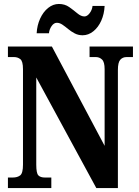

<svg xmlns="http://www.w3.org/2000/svg" viewBox="-20 -949 700 969"><path d="M20 0V-53H44Q68 -53 82 -64Q96 -75 96 -118V-600Q96 -640 82.5 -650.5Q69 -661 51 -661H20V-714H242L508 -213V-600Q508 -636 495 -648.5Q482 -661 464 -661H432V-714H651V-661H619Q599 -661 587 -647.5Q575 -634 575 -596V0H466L163 -558V-118Q163 -75 173.5 -64Q184 -53 207 -53H239V0ZM397 -771Q375 -771 357 -780.5Q339 -790 324 -802.5Q309 -815 295 -824.5Q281 -834 267 -834Q252 -834 240.5 -817.5Q229 -801 227 -781H165Q167 -821 182.5 -855Q198 -889 223 -909Q248 -929 277 -929Q307 -929 329 -913.5Q351 -898 370 -882Q389 -866 406 -866Q420 -866 432.5 -882.5Q445 -899 447 -919H508Q506 -878 491 -844.5Q476 -811 451 -791Q426 -771 397 -771Z"/></svg>

Font: Noto Serif Ethiopic ExtraCondensed ExtraBold
Style: Regular
Weight: 800
Width: 2
Designer: Monotype Design Team
Foundry: Monotype Imaging Inc.
Version: Version 2.102; ttfautohint (v1.8.4.7-5d5b)